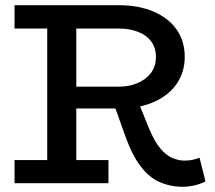

<svg xmlns="http://www.w3.org/2000/svg" viewBox="-20 -706 827 740"><path d="M36 0V-89H162V-596H36V-686H436Q514 -686 571.5 -661.5Q629 -637 660.5 -592.5Q692 -548 692 -487Q692 -428 661 -383Q630 -338 573 -313Q548 -302 520 -296L554 -212Q576 -159 599 -132.5Q622 -106 645.5 -96.5Q669 -87 691 -87Q711 -87 724.5 -90.5Q738 -94 749 -98L772 -7Q756 2 732 8Q708 14 680 14Q634 13 594.5 -4.5Q555 -22 522 -65Q489 -108 462 -184L425 -288H274V-89H398V0ZM274 -372H439Q477 -372 509.5 -385.5Q542 -399 561.5 -424.5Q581 -450 581 -487Q581 -522 562.5 -546.5Q544 -571 511.5 -583.5Q479 -596 439 -596H274Z"/></svg>

Font: BioRhyme ExtraBold Medium
Style: Regular
Weight: 500
Version: Version 1.600;gftools[0.9.33]